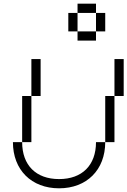

<svg xmlns="http://www.w3.org/2000/svg" viewBox="-20 -1020 690 1040"><path d="M300 0C450 0 550 -100 550 -250H500C500 -125 425 -50 300 -50C175 -50 100 -125 100 -250H50C50 -100 150 0 300 0ZM100 -250H150V-500H100ZM150 -500H200V-700H150ZM350 -850H400V-950H350ZM400 -800H500V-850H400ZM400 -950H500V-1000H400ZM500 -850H550V-950H500ZM550 -250H600V-500H550ZM600 -500H650V-700H600Z"/></svg>

Font: LS-VG5000 Light Shifted
Style: Regular
Weight: 400
Designer: Justin Bihan, 2021
Foundry: Justin Bihan, 2021
Version: Version 1.000;Glyphs 3.1.2 (3151)